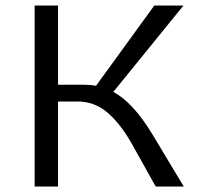

<svg xmlns="http://www.w3.org/2000/svg" viewBox="-20 -678 723 698"><path d="M532 -193 648 0H546L456 -161Q414 -233 368 -271Q322 -309 261 -309H191V0H106V-658H191V-370H285Q310 -370 329 -366L541 -658H647L392 -344Q463 -306 532 -193Z"/></svg>

Font: EauTestText Medium
Style: Regular
Weight: 500
Designer: Christian Thalmann (Catharsis Fonts)
Version: Version 0.001;PS 000.001;hotconv 1.0.88;makeotf.lib2.5.64775